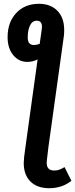

<svg xmlns="http://www.w3.org/2000/svg" viewBox="-20 -774 396 1011"><path d="M356 178Q307 217 239 217Q176 217 140.5 182Q105 147 105 84Q105 75 107 53L114 0L178 -461Q152 -448 124 -448Q79 -448 49.5 -484Q20 -520 20 -578Q20 -657 65.5 -705.5Q111 -754 185 -754Q246 -754 282 -717.5Q318 -681 318 -616Q318 -594 316 -582L235 0L227 68Q226 74 226 84Q226 124 266 124Q281 124 292.5 119.5Q304 115 320 106ZM189 -543 199 -613Q201 -627 201 -632Q201 -665 174 -665Q150 -665 138 -640Q126 -615 126 -577Q126 -537 158 -537Q173 -537 189 -543Z"/></svg>

Font: Fira Sans Extra Condensed Medium
Style: Italic
Weight: 500
Width: 3
Italic angle: -8°
Designer: Carrois Corporate & Edenspiekermann AG
Foundry: Carrois Corporate GbR & Edenspiekermann AG
Version: Version 4.203